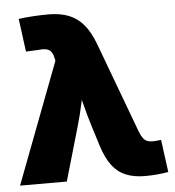

<svg xmlns="http://www.w3.org/2000/svg" viewBox="-53 -782 765 837"><g transform="rotate(-5 330.0 -363.5)"><path d="M1.5 0 202.6 -529.3 199.7 -542Q195.8 -560.1 187.7 -569.8Q179.7 -579.6 165 -582.3Q150.4 -585 126.5 -582L78.1 -580.1L59.1 -724.6Q87.4 -728.5 122.1 -730.7Q156.7 -732.9 189.9 -732.9Q240.7 -732.9 278.1 -718.3Q315.4 -703.6 342.8 -671.4Q370.1 -639.2 390.1 -585.4L538.1 -188Q545.4 -169.4 553.7 -158.9Q562 -148.4 574.2 -144.8Q586.4 -141.1 605 -142.6L631.3 -145L650.4 -2.9Q628.9 1 602.1 3.4Q575.2 5.9 548.8 5.9Q500.5 5.9 465.1 -8.5Q429.7 -22.9 404.8 -55.4Q379.9 -87.9 362.8 -142.1L334.5 -232.4Q317.9 -285.6 304.4 -340.6Q291 -395.5 278.3 -455.1H325.2Q312 -395.5 300.5 -340.8Q289.1 -286.1 273.4 -232.4L206.1 0Z"/></g></svg>

Font: Inter 24pt Black
Style: Regular
Weight: 900
Designer: Rasmus Andersson
Foundry: rsms
Version: Version 4.001;git-66647c0bb